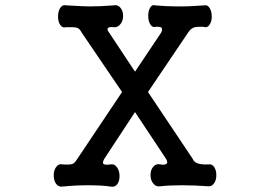

<svg xmlns="http://www.w3.org/2000/svg" viewBox="-20 -715 1040 738"><path d="M293.9 -589.8 449.2 -361.3 277.3 -104.5 275.4 -101.6Q266.6 -87.9 258.8 -85Q249 -81.1 221.7 -83Q205.1 -86.9 195.3 -72.3Q186.5 -60.5 186.5 -41Q186.5 -21.5 195.3 -8.8Q205.1 4.9 221.7 2Q269.5 -2.9 317.4 -2.9Q372.1 -2.9 404.3 2Q420.9 5.9 430.7 -6.8Q439.5 -18.6 439.5 -38.1Q439.5 -57.6 430.7 -70.3Q420.9 -85.9 404.3 -83Q382.8 -80.1 377.9 -85Q372.1 -88.9 380.9 -104.5L499 -284.2L618.2 -104.5Q627 -89.8 619.1 -85Q612.3 -80.1 596.7 -83Q579.1 -86.9 568.4 -73.2Q558.6 -61.5 558.6 -42Q558.6 -22.5 568.4 -10.7Q579.1 3.9 596.7 1Q627.9 -2.9 678.7 -2.9Q728.5 -2.9 781.2 1Q794.9 2 803.7 -11.7Q811.5 -23.4 811.5 -42Q811.5 -60.5 803.7 -72.3Q794.9 -85.9 781.2 -83Q753.9 -82 740.2 -86.9Q725.6 -91.8 720.7 -104.5L548.8 -361.3L703.1 -589.8Q712.9 -605.5 725.6 -609.4Q733.4 -612.3 756.8 -612.3L764.6 -611.3Q778.3 -607.4 786.1 -621.1Q793.9 -632.8 793.9 -651.4Q793.9 -670.9 786.1 -683.6Q778.3 -697.3 764.6 -694.3Q700.2 -689.5 658.2 -690.4Q621.1 -690.4 577.1 -694.3Q563.5 -698.2 556.6 -684.6Q549.8 -672.9 549.8 -654.3Q549.8 -635.7 556.6 -623Q563.5 -609.4 577.1 -611.3L580.1 -612.3Q595.7 -612.3 599.6 -609.4Q606.4 -604.5 599.6 -589.8L499 -439.5L399.4 -589.8Q388.7 -603.5 396.5 -608.4Q402.3 -612.3 416 -610.4Q432.6 -608.4 443.4 -623Q453.1 -634.8 453.1 -654.3Q453.1 -672.9 443.4 -684.6Q432.6 -698.2 416 -694.3Q366.2 -690.4 326.2 -690.4Q301.8 -690.4 253.9 -693.4L235.4 -694.3Q219.7 -698.2 210.9 -683.6Q203.1 -670.9 203.1 -651.4Q203.1 -631.8 210.9 -620.1Q219.7 -606.4 235.4 -610.4Q265.6 -611.3 275.4 -608.4Q286.1 -605.5 293.9 -589.8Z"/></svg>

Font: GungsuhChe
Style: Regular
Weight: 400
Monospace: yes
Version: Version 2.21